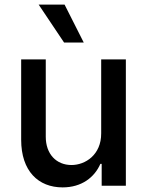

<svg xmlns="http://www.w3.org/2000/svg" viewBox="-20 -802 634 829"><path d="M416.9 -226.2C417.3 -133.5 348.4 -89.5 288.7 -89.5C223 -89.5 177.6 -137.1 177.6 -211.3V-545.5H71.4V-198.5C71.4 -63.2 145.6 7.1 250.4 7.1C332.4 7.1 388.1 -36.2 413.4 -94.5H419V0H523.4V-545.5H416.9ZM147 -782 256.7 -618.3H341.6L258.9 -782Z"/></svg>

Font: Margiela Sans Medium
Style: Regular
Weight: 500
Designer: Stefan Endress, Andreas Faust
Version: Version 1.100;FEAKit 1.0